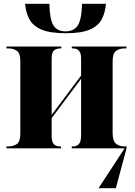

<svg xmlns="http://www.w3.org/2000/svg" viewBox="-20 -781 712 1011"><path d="M327 -606Q243 -606 198 -625.5Q153 -645 134.5 -680Q116 -715 112 -761H240Q242 -678 261.5 -647Q281 -616 326 -616Q369 -616 389.5 -647Q410 -678 412 -761H538Q534 -715 516 -680Q498 -645 453.5 -625.5Q409 -606 327 -606ZM14 0V-10H25Q50 -10 68.5 -22.5Q87 -35 87 -77V-459Q87 -501 68.5 -513.5Q50 -526 25 -526H14V-536H303V-526H297Q278 -526 265 -516Q252 -506 252 -473V-176L407 -383V-474Q407 -503 395 -514.5Q383 -526 365 -526H358V-536H646V-526H635Q609 -526 591 -513Q573 -500 573 -457V-81Q573 -38 591 -24Q609 -10 635 -10H646V0V1L590 210H499L636 0H358V-10H366Q384 -10 395.5 -22.5Q407 -35 407 -69V-366L252 -159V-66Q252 -32 264.5 -21Q277 -10 295 -10H301V0Z"/></svg>

Font: Noto Serif Display SemiCondensed ExtraBold
Style: Regular
Weight: 800
Width: 4
Designer: Monotype Design Team
Foundry: Monotype Imaging Inc.
Version: Version 2.009